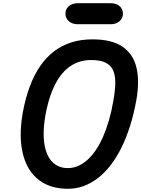

<svg xmlns="http://www.w3.org/2000/svg" viewBox="-20 -1173 878 1193"><path d="M402.5 0Q318 0 256.5 -32.5Q195 -65 158.5 -126.5Q122 -188 112 -275Q102 -362 121 -470.5Q137.5 -561.5 164.8 -634.8Q192 -708 230 -763Q268 -818 316.8 -854.8Q365.5 -891.5 424.8 -910Q484 -928.5 554 -928.5Q673.5 -928.5 740.2 -883.5Q807 -838.5 827.5 -754.5Q848 -670.5 827.5 -553Q812.5 -468 789.2 -393.8Q766 -319.5 735.8 -258Q705.5 -196.5 668.8 -148.5Q632 -100.5 589.8 -67.5Q547.5 -34.5 500.5 -17.2Q453.5 0 402.5 0ZM401.5 -128.5Q434 -128.5 464.5 -141.5Q495 -154.5 522.8 -179.2Q550.5 -204 575 -240Q599.5 -276 620 -322.5Q640.5 -369 656.8 -424.8Q673 -480.5 684 -545Q695 -606 696.2 -653.2Q697.5 -700.5 684 -733.2Q670.5 -766 637.5 -783Q604.5 -800 546.5 -800Q502.5 -800 464.5 -786.2Q426.5 -772.5 394.8 -744.8Q363 -717 337.8 -675.8Q312.5 -634.5 293.5 -579.5Q274.5 -524.5 262 -456Q251.5 -395 251.2 -344Q251 -293 260.8 -253Q270.5 -213 289.8 -185.2Q309 -157.5 337 -143Q365 -128.5 401.5 -128.5ZM463.5 -1022.5Q428.5 -1022.5 407.5 -1041.5Q386.5 -1060.5 386.5 -1088Q386.5 -1116 407.5 -1134.5Q428.5 -1153 463.5 -1153H668Q703.5 -1153 723.8 -1134.5Q744 -1116 744 -1088Q744 -1061.5 723.8 -1042Q703.5 -1022.5 668 -1022.5Z"/></svg>

Font: Edu AU VIC WA NT Pre
Style: Bold
Weight: 700
Designer: Tina and Corey Anderson, Eben Sorkin, Mirko Velimirovic
Foundry: Google for Education
Version: Version 1.001